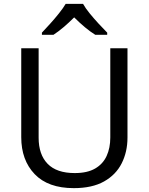

<svg xmlns="http://www.w3.org/2000/svg" viewBox="-20 -964 771 994"><path d="M640 -252Q640 -178 610 -118.5Q580 -59 518.5 -24.5Q457 10 362 10Q229 10 159.5 -62.5Q90 -135 90 -254V-714H180V-251Q180 -164 226.5 -116Q273 -68 367 -68Q432 -68 472.5 -91.5Q513 -115 532 -156.5Q551 -198 551 -252V-714H640ZM410 -944Q422 -922 444.5 -894.5Q467 -867 491.5 -840.5Q516 -814 535 -795V-784H473Q447 -800 419 -823.5Q391 -847 364 -874Q337 -847 310 -824Q283 -801 257 -784H197V-795Q216 -815 239.5 -841Q263 -867 285 -894.5Q307 -922 320 -944Z"/></svg>

Font: Noto Sans Armenian
Style: Regular
Weight: 400
Designer: Monotype Design Team
Foundry: Monotype Imaging Inc.
Version: Version 2.007